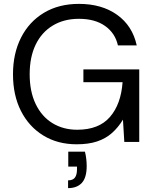

<svg xmlns="http://www.w3.org/2000/svg" viewBox="-20 -732 798 990"><path d="M375 12Q277 12 203 -33.5Q129 -79 88 -160Q47 -241 47 -349Q47 -456 88.5 -538Q130 -620 206.5 -666Q283 -712 387 -712Q505 -712 584 -655.5Q663 -599 685 -498H588Q574 -561 522 -598Q470 -635 387 -635Q310 -635 252.5 -600.5Q195 -566 164 -502Q133 -438 133 -349Q133 -260 164 -195.5Q195 -131 250.5 -97Q306 -63 378 -63Q490 -63 547 -129Q604 -195 612 -308H410V-374H698V0H621L614 -115Q589 -74 556.5 -45.5Q524 -17 480 -2.5Q436 12 375 12ZM331 238V198Q356 198 366.5 183.5Q377 169 377 141V127H332V50H418Q423 70 425 89Q427 108 427 124Q427 184 402 211Q377 238 331 238Z"/></svg>

Font: DM Sans 18pt
Style: Regular
Weight: 400
Designer: Colophon Foundry, Jonny Pinhorn
Foundry: Colophon Foundry
Version: Version 4.004;gftools[0.9.30]